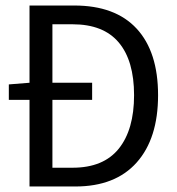

<svg xmlns="http://www.w3.org/2000/svg" viewBox="-20 -676 640 696"><path d="M87 0V-314H12V-370L87 -376V-656H249Q398 -656 475.5 -572Q553 -488 553 -331Q553 -174 475.5 -87Q398 0 253 0ZM170 -68H243Q355 -68 410.5 -137Q466 -206 466 -331Q466 -456 410.5 -522Q355 -588 243 -588H170V-376H314V-314H170Z"/></svg>

Font: Source Code Pro
Style: Regular
Weight: 400
Monospace: yes
Designer: Paul D. Hunt, Teo Tuominen
Foundry: Adobe Systems Incorporated
Version: Version 2.030;PS 1.000;hotconv 16.6.51;makeotf.lib2.5.65220